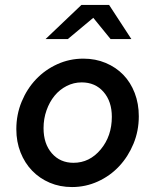

<svg xmlns="http://www.w3.org/2000/svg" viewBox="-20 -746 628 776"><path d="M46 -224Q46 -283 67.5 -335Q89 -387 125.5 -425.5Q162 -464 211.5 -486.5Q261 -509 317 -509Q366 -509 407.5 -491.5Q449 -474 478.5 -443.5Q508 -413 524.5 -370Q541 -327 541 -276Q541 -217 519.5 -165Q498 -113 461.5 -74Q425 -35 375.5 -12.5Q326 10 271 10Q222 10 181 -7.5Q140 -25 110 -56Q80 -87 63 -130Q46 -173 46 -224ZM277 -88Q342 -88 387 -142Q432 -196 432 -274Q432 -336 398.5 -374.5Q365 -413 310 -413Q278 -413 249.5 -398.5Q221 -384 200.5 -359Q180 -334 168 -300Q156 -266 156 -228Q156 -165 189.5 -126.5Q223 -88 277 -88ZM427 -588 357 -674 254 -588H164L309 -726H421L511 -588Z"/></svg>

Font: Red Hat Text Medium
Style: Italic
Weight: 500
Italic angle: -12°
Designer: Pentagram / MCKL
Foundry: Pentagram / MCKL
Version: Version 1.003; Red Hat Text Medium Italic